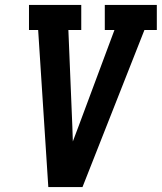

<svg xmlns="http://www.w3.org/2000/svg" viewBox="-20 -755 653 775"><path d="M175 0 134 -634H97V-735H308V-634H256L272 -245Q272 -230 273 -214.5Q274 -199 274 -184Q280 -199 285.5 -214.5Q291 -230 297 -245L442 -634H403V-735H613V-634H563L313 0Z"/></svg>

Font: Iosevka Slab Extended
Style: Bold Italic
Weight: 700
Width: 7
Italic angle: -9°
Monospace: yes
Designer: Belleve Invis
Foundry: Belleve Invis
Version: Version 11.1.0; ttfautohint (v1.8.3)